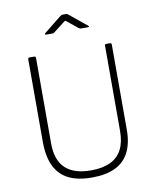

<svg xmlns="http://www.w3.org/2000/svg" viewBox="-102 -1031 905 1118"><g transform="rotate(-10 351.0 -472.0)"><path d="M598 -230Q598 -150 571 -96.5Q544 -43 489 -16.5Q434 10 351 10Q267 10 212.5 -17.5Q158 -45 131 -101.5Q104 -158 104 -245V-731Q104 -742 112 -742H140Q150 -742 150 -732V-226Q150 -129 200.5 -80.5Q251 -32 353 -32Q422 -32 467.5 -54Q513 -76 535.5 -119.5Q558 -163 558 -229V-733Q558 -742 566 -742H590Q598 -742 598 -733V-230ZM423 -862 364 -910Q357 -916 355 -916Q353 -916 345 -910L283 -862Q278 -858 275.5 -857Q273 -856 268 -856H231Q226 -856 225.5 -859Q225 -862 229 -866L328 -945Q333 -949 337 -951.5Q341 -954 348 -954H366Q372 -954 375.5 -951Q379 -948 382 -946L480 -866Q492 -856 479 -856H438Q434 -856 430.5 -857.5Q427 -859 423 -862Z"/></g></svg>

Font: Libre Franklin Thin Thin
Style: Regular
Weight: 250
Version: Version 3.000